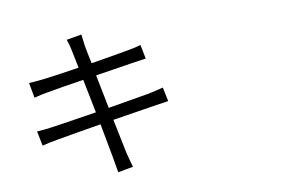

<svg xmlns="http://www.w3.org/2000/svg" viewBox="-84 -938 1669 1130"><g transform="rotate(-10 750.0 -373.0)"><path d="M811.5 -585.9Q767.6 -580.1 724.6 -573.2Q681.6 -566.4 620.1 -556.6Q558.6 -546.9 506.8 -539.1L546.9 -337.9Q670.9 -358.4 793.9 -379.9Q840.8 -389.6 880.9 -400.4L898.4 -316.4Q888.7 -315.4 807.6 -302.7Q607.4 -270.5 561.5 -263.7Q578.1 -180.7 602.5 -63.5Q615.2 -10.7 627 28.3L536.1 44.9Q530.3 2 482.4 -251Q321.3 -224.6 212.9 -205.1Q173.8 -199.2 125 -186.5L107.4 -274.4Q147.5 -276.4 195.3 -283.2Q217.8 -286.1 258.3 -292.5Q298.8 -298.8 362.3 -308.6Q425.8 -318.4 467.8 -325.2L427.7 -526.4Q294.9 -505.9 208 -490.2Q175.8 -485.4 127 -472.7L110.4 -563.5Q149.4 -565.4 193.4 -570.3Q248 -576.2 413.1 -601.6Q393.6 -699.2 391.6 -707Q385.7 -739.3 373 -775.4L462.9 -791Q462.9 -788.1 471.7 -721.7Q478.5 -682.6 493.2 -614.3Q649.4 -639.6 723.6 -653.3Q757.8 -659.2 794.9 -669.9Z"/></g></svg>

Font: Bpmf Zihi Sans Regular
Style: Regular
Weight: 400
Foundry: But Ko
Version: Version 1.320